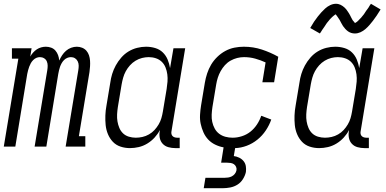

<svg xmlns="http://www.w3.org/2000/svg" viewBox="-20 -775 2040 1015"><path d="M0 0 77 -465H43V-520H147L140 -476Q146 -487 155 -497Q164 -507 174.5 -514Q185 -521 197.5 -524.5Q210 -528 222 -528Q237 -528 250.5 -523Q264 -518 273 -507.5Q282 -497 287 -483.5Q292 -470 293 -455Q300 -470 308.5 -483Q317 -496 329 -506.5Q341 -517 356 -522.5Q371 -528 386 -528Q401 -528 414.5 -522.5Q428 -517 437 -506.5Q446 -496 450.5 -482.5Q455 -469 456 -454Q457 -439 456 -424Q455 -409 453 -394L397 -55H431V0H327L394 -404Q396 -416 396 -428Q396 -440 391 -450.5Q386 -461 376.5 -467Q367 -473 355 -473Q345 -473 335.5 -469Q326 -465 318.5 -457.5Q311 -450 306 -441Q301 -432 297.5 -422.5Q294 -413 292 -403.5Q290 -394 288 -384L225 0H163L230 -404Q232 -416 232 -428Q232 -440 227.5 -450.5Q223 -461 213 -467Q203 -473 191 -473Q181 -473 172 -469Q163 -465 155.5 -457.5Q148 -450 143 -441Q138 -432 134.5 -422.5Q131 -413 128.5 -403.5Q126 -394 124 -384L61 0Z M667 8Q641 8 617 0Q593 -8 576.5 -25.5Q560 -43 550.5 -66Q541 -89 538.5 -114Q536 -139 537 -165Q538 -191 543 -218L563 -338Q566 -361 573 -384Q580 -407 592 -429Q604 -451 621 -470.5Q638 -490 659.5 -503Q681 -516 705 -522Q729 -528 752 -528Q777 -528 800.5 -521Q824 -514 840.5 -498Q857 -482 866 -460.5Q875 -439 879 -415L897 -520H959L887 -84Q885 -76 886 -69Q887 -62 891 -57Q895 -52 902 -49.5Q909 -47 916 -47H930V8H907Q888 8 870 3Q852 -2 840 -15Q828 -28 824.5 -46.5Q821 -65 825 -84V-87Q814 -66 797 -47.5Q780 -29 758.5 -16Q737 -3 713.5 2.5Q690 8 667 8ZM698 -47Q715 -47 733 -51Q751 -55 767.5 -64.5Q784 -74 796.5 -87.5Q809 -101 818.5 -117Q828 -133 833 -150Q838 -167 841 -185L861 -305Q864 -324 865.5 -343.5Q867 -363 864.5 -382Q862 -401 855 -418.5Q848 -436 835 -448.5Q822 -461 804 -467Q786 -473 766 -473Q749 -473 731 -468.5Q713 -464 696.5 -454Q680 -444 667 -429.5Q654 -415 645 -398.5Q636 -382 631 -364Q626 -346 623 -329L603 -209Q600 -189 599 -170Q598 -151 601 -133Q604 -115 611 -98.5Q618 -82 630.5 -70Q643 -58 661 -52.5Q679 -47 698 -47Z M1057 220 1066 165H1166Q1176 165 1186 163.5Q1196 162 1205 157.5Q1214 153 1221 144.5Q1228 136 1230 126Q1232 116 1228 107Q1224 98 1216.5 93Q1209 88 1199.5 86.5Q1190 85 1180 85H1149L1162 4Q1139 0 1117.5 -10.5Q1096 -21 1080.5 -37.5Q1065 -54 1055.5 -75.5Q1046 -97 1041 -120Q1036 -143 1037.5 -168Q1039 -193 1043 -218L1063 -338Q1067 -362 1075 -386.5Q1083 -411 1096 -433Q1109 -455 1128.5 -474Q1148 -493 1171 -505.5Q1194 -518 1219 -523Q1244 -528 1269 -528Q1319 -528 1364.5 -513Q1410 -498 1451 -475L1429 -340H1367L1384 -445Q1358 -457 1329.5 -465Q1301 -473 1270 -473Q1252 -473 1234 -468.5Q1216 -464 1199 -454.5Q1182 -445 1169 -430.5Q1156 -416 1146.5 -399Q1137 -382 1131.5 -364.5Q1126 -347 1123 -329L1103 -209Q1100 -189 1099 -169Q1098 -149 1102 -130.5Q1106 -112 1115 -95.5Q1124 -79 1138.5 -68Q1153 -57 1171.5 -52Q1190 -47 1210 -47Q1234 -47 1259 -55Q1284 -63 1304 -79Q1324 -95 1338.5 -117Q1353 -139 1361 -163L1414 -143Q1404 -114 1385.5 -86Q1367 -58 1341 -37Q1315 -16 1284.5 -4.5Q1254 7 1223 8L1216 50Q1231 52 1244.5 58.5Q1258 65 1267.5 76.5Q1277 88 1279.5 103Q1282 118 1280 134Q1276 153 1264.5 171.5Q1253 190 1235.5 201Q1218 212 1197.5 216Q1177 220 1157 220Z M1667 8Q1641 8 1617 0Q1593 -8 1576.5 -25.5Q1560 -43 1550.5 -66Q1541 -89 1538.5 -114Q1536 -139 1537 -165Q1538 -191 1543 -218L1563 -338Q1566 -361 1573 -384Q1580 -407 1592 -429Q1604 -451 1621 -470.5Q1638 -490 1659.5 -503Q1681 -516 1705 -522Q1729 -528 1752 -528Q1777 -528 1800.5 -521Q1824 -514 1840.5 -498Q1857 -482 1866 -460.5Q1875 -439 1879 -415L1897 -520H1959L1887 -84Q1885 -76 1886 -69Q1887 -62 1891 -57Q1895 -52 1902 -49.5Q1909 -47 1916 -47H1930V8H1907Q1888 8 1870 3Q1852 -2 1840 -15Q1828 -28 1824.5 -46.5Q1821 -65 1825 -84V-87Q1814 -66 1797 -47.5Q1780 -29 1758.5 -16Q1737 -3 1713.5 2.5Q1690 8 1667 8ZM1698 -47Q1715 -47 1733 -51Q1751 -55 1767.5 -64.5Q1784 -74 1796.5 -87.5Q1809 -101 1818.5 -117Q1828 -133 1833 -150Q1838 -167 1841 -185L1861 -305Q1864 -324 1865.5 -343.5Q1867 -363 1864.5 -382Q1862 -401 1855 -418.5Q1848 -436 1835 -448.5Q1822 -461 1804 -467Q1786 -473 1766 -473Q1749 -473 1731 -468.5Q1713 -464 1696.5 -454Q1680 -444 1667 -429.5Q1654 -415 1645 -398.5Q1636 -382 1631 -364Q1626 -346 1623 -329L1603 -209Q1600 -189 1599 -170Q1598 -151 1601 -133Q1604 -115 1611 -98.5Q1618 -82 1630.5 -70Q1643 -58 1661 -52.5Q1679 -47 1698 -47ZM1856 -598Q1846 -598 1836.5 -601Q1827 -604 1819.5 -609.5Q1812 -615 1805.5 -622Q1799 -629 1793.5 -637Q1788 -645 1784.5 -652.5Q1781 -660 1775.5 -669.5Q1770 -679 1764.5 -686Q1759 -693 1755 -699Q1753 -699 1750 -696.5Q1747 -694 1743.5 -691.5Q1740 -689 1736.5 -685.5Q1733 -682 1731 -680Q1729 -678 1726.5 -675.5Q1724 -673 1722 -670.5Q1720 -668 1718 -665.5Q1716 -663 1713.5 -660Q1711 -657 1708.5 -654Q1706 -651 1704 -647.5Q1702 -644 1699.5 -640.5Q1697 -637 1694.5 -633Q1692 -629 1689 -625Q1686 -621 1683 -616.5Q1680 -612 1677.5 -607.5Q1675 -603 1671 -598L1620 -627Q1630 -645 1640 -660Q1650 -675 1660 -687.5Q1670 -700 1678.5 -709.5Q1687 -719 1699 -730Q1711 -741 1726 -748Q1741 -755 1756 -755Q1763 -755 1769 -753.5Q1775 -752 1780.5 -749.5Q1786 -747 1791.5 -743Q1797 -739 1801.5 -735Q1806 -731 1810 -726Q1814 -721 1817.5 -715.5Q1821 -710 1824.5 -705Q1828 -700 1830.5 -694.5Q1833 -689 1836.5 -682.5Q1840 -676 1843 -670.5Q1846 -665 1850 -661.5Q1854 -658 1856 -653Q1858 -654 1861.5 -656Q1865 -658 1868 -660.5Q1871 -663 1875 -667Q1879 -671 1880.5 -673Q1882 -675 1884.5 -677Q1887 -679 1889 -681.5Q1891 -684 1893 -686.5Q1895 -689 1897.5 -692Q1900 -695 1902.5 -698Q1905 -701 1907 -704.5Q1909 -708 1911.5 -711.5Q1914 -715 1916.5 -719Q1919 -723 1922.5 -727Q1926 -731 1928.5 -735.5Q1931 -740 1934 -745Q1937 -750 1941 -755L1992 -725Q1981 -707 1971 -692Q1961 -677 1951.5 -665Q1942 -653 1933.5 -643Q1925 -633 1912.5 -622Q1900 -611 1885.5 -604.5Q1871 -598 1856 -598Z"/></svg>

Font: Iosevka Curly Slab Light
Style: Italic
Weight: 300
Italic angle: -9°
Monospace: yes
Designer: Belleve Invis
Foundry: Belleve Invis
Version: Version 22.1.2; ttfautohint (v1.8.4)